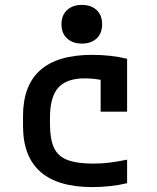

<svg xmlns="http://www.w3.org/2000/svg" viewBox="-20 -754 640 784"><path d="M358 10Q74 10 74 -240V-280Q74 -530 356 -530Q433 -530 499 -514V-298H391V-428Q357 -434 326 -434Q252 -434 218 -396Q184 -358 184 -273V-248Q184 -187 200 -151.5Q216 -116 255 -101Q294 -86 361 -86Q396 -86 427.5 -90Q459 -94 499 -102V-6Q466 2 429.5 6Q393 10 358 10ZM314 -576Q277 -576 254 -597Q231 -618 231 -655Q231 -692 254 -713Q277 -734 314 -734Q352 -734 374.5 -713Q397 -692 397 -655Q397 -618 374.5 -597Q352 -576 314 -576Z"/></svg>

Font: M PLUS Code Latin 60 Medium
Style: Regular
Weight: 500
Width: 7
Monospace: yes
Designer: Coji Morishita
Foundry: UNDERFOREST DESIGN
Version: Version 1.005; ttfautohint (v1.8.3)